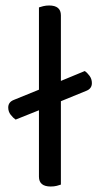

<svg xmlns="http://www.w3.org/2000/svg" viewBox="-20 -675 365 700"><path d="M202 -2Q197 0 187 2.5Q177 5 165 5Q122 5 122 -31V-273L37 -239Q28 -245 19 -256.5Q10 -268 10 -283Q10 -303 31 -311L122 -348V-648Q127 -650 137.5 -652.5Q148 -655 159 -655Q202 -655 202 -619V-380L289 -416Q298 -410 306.5 -398.5Q315 -387 315 -372Q315 -352 295 -344L202 -306V-2Z"/></svg>

Font: Baloo 2 Latin
Style: Regular
Weight: 400
Designer: Sarang Kulkarni and Ek Type
Foundry: Ek Type
Version: Version 1.001